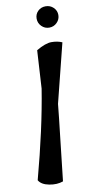

<svg xmlns="http://www.w3.org/2000/svg" viewBox="-102 -970 482 1010"><g transform="rotate(-10 139.0 -465.0)"><path d="M261 -833Q244 -816 220 -816Q196 -816 179 -833Q162 -850 162 -874Q162 -898 178.5 -914Q195 -930 219.5 -930Q244 -930 261 -913.5Q278 -897 278 -873.5Q278 -850 261 -833ZM136 -710Q185 -739 217 -739Q249 -739 274 -728L195 -413Q190 -359 174 -221Q158 -83 150 -7Q117 5 75.5 -3Q34 -11 20 -36Q91 -300 124 -507Z"/></g></svg>

Font: Tillana Medium
Style: Regular
Weight: 500
Designer: Lipi Raval (Devanagari, Latin), Jonny Pinhorn (Latin)
Foundry: Indian Type Foundry
Version: Version 2.003;PS 1.0;hotconv 1.0.79;makeotf.lib2.5.61930; tt